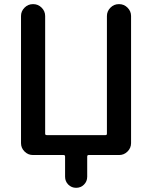

<svg xmlns="http://www.w3.org/2000/svg" viewBox="-20 -774 734 932"><path d="M558.6 -753.9Q582 -753.9 599.1 -736.8Q616.2 -719.7 616.2 -696.3V-79.1Q616.2 -55.7 599.1 -38.6Q582 -21.5 558.6 -21.5H410.2Q403.3 -21.5 403.3 -13.7V84Q403.3 106.4 387.7 122.1Q372.1 137.7 349.6 137.7Q327.1 137.7 311.5 122.1Q295.9 106.4 295.9 84V-13.7Q295.9 -21.5 289.1 -21.5H139.6Q116.2 -21.5 99.1 -38.6Q82 -55.7 82 -79.1V-696.3Q82 -719.7 99.1 -736.8Q116.2 -753.9 139.6 -753.9H141.6Q165 -753.9 182.1 -736.8Q199.2 -719.7 199.2 -696.3V-125Q199.2 -118.2 207 -118.2H492.2Q499 -118.2 499 -125V-696.3Q499 -719.7 516.1 -736.8Q533.2 -753.9 556.6 -753.9Z"/></svg>

Font: Gen Jyuu Gothic Medium
Style: Regular
Weight: 500
Designer: [Source Han Sans]
Ryoko NISHIZUKA  (kana & ideographs); Paul D. Hunt (Latin, Greek & Cyrillic); Wenlong ZHANG  (bopomofo
Version: Version 1.002.20150607